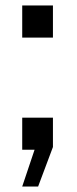

<svg xmlns="http://www.w3.org/2000/svg" viewBox="-20 -546 282 700"><path d="M61 134 106 0H61V-117H173V-10L119 134ZM61 -409V-526H173V-409Z"/></svg>

Font: Archivo Narrow Medium
Style: Regular
Weight: 500
Designer: Hector Gatti
Foundry: Omnibus-Type
Version: Version 3.002